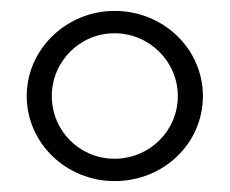

<svg xmlns="http://www.w3.org/2000/svg" viewBox="-20 -776 421 352"><path d="M190 -444C280 -444 352 -513 352 -600C352 -686 280 -756 190 -756C102 -756 29 -686 29 -600C29 -513 102 -444 190 -444ZM190 -485C126 -485 75 -536 75 -600C75 -663 126 -715 190 -715C254 -715 306 -663 306 -600C306 -536 254 -485 190 -485Z"/></svg>

Font: Oakes
Style: Regular
Weight: 400
Designer: Samuel Oakes
Foundry: Samuel Oakes
Version: Version 1.003;PS 001.003;hotconv 1.0.88;makeotf.lib2.5.64775